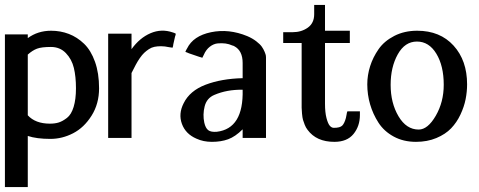

<svg xmlns="http://www.w3.org/2000/svg" viewBox="-21 -561 1950 781"><path d="M92 -92Q123 -58 182 -58Q203 -58 218.5 -63Q234 -68 251.5 -81.5Q269 -95 278.5 -126Q288 -157 288 -202Q288 -249 279.5 -284.5Q271 -320 247 -345Q223 -370 186 -370Q148 -370 129.5 -363Q111 -356 92 -339ZM92 -414V-406Q133 -436 187 -436Q225 -436 259 -423Q293 -410 321 -383Q349 -356 365.5 -309.5Q382 -263 382 -202Q382 -139 351.5 -90.5Q321 -42 276.5 -19Q232 4 184 4Q128 4 92 -8V185V192V200H85H77H14H6H-1V192V185V-406V-414V-421H6H14H77H85H92Z M694 -424 693 -418 691 -412 684 -381 683 -374 681 -367 674 -368 667 -369Q649 -373 634 -373Q619 -373 607 -370.5Q595 -368 584.5 -361Q574 -354 565.5 -346Q557 -338 548 -325Q539 -312 531.5 -298Q524 -284 514 -264V-15V-8V0H506H499H434H426H419V-8V-15V-409V-416V-424H426H434H499H506H514V-416V-409V-361Q547 -407 591.5 -426Q636 -445 682 -429L688 -427Z M733 -350 736 -357 740 -364Q765 -415 837.5 -430Q910 -445 985 -414Q1006 -405 1021.5 -393Q1037 -381 1044 -371Q1051 -361 1055.5 -350Q1060 -339 1060.5 -334.5Q1061 -330 1061 -327V-105V-14V-7V0H1053H1046H981H974H966V-8V-15Q966 -18 966 -25Q966 -32 966 -35Q936 -5 907 5.5Q878 16 841 16Q806 16 778 3Q734 -16 719 -57Q704 -98 726 -141Q751 -192 815.5 -216.5Q880 -241 966 -243V-305Q966 -355 932 -373Q929 -375 924 -376Q911 -382 896.5 -384Q882 -386 865 -384.5Q848 -383 832.5 -371Q817 -359 808 -338L805 -332L802 -326L796 -328L789 -330L748 -344L741 -347ZM851 -175Q820 -162 811.5 -128.5Q803 -95 810 -62Q815 -40 826 -31.5Q837 -23 861 -25Q970 -38 966 -196Q902 -197 851 -175Z M1443 -108V-101V-93Q1443 -48 1417 -16Q1391 16 1339 16Q1266 16 1230 -33Q1223 -42 1218.5 -53.5Q1214 -65 1211.5 -73.5Q1209 -82 1207.5 -99Q1206 -116 1206 -123Q1206 -130 1206 -153.5Q1206 -177 1206 -183V-386H1146H1138H1131V-393V-401V-415V-422V-430H1138H1146H1169Q1205 -430 1231 -448.5Q1257 -467 1257 -503V-526V-533V-541H1265H1272H1286H1294H1301V-533V-526V-436H1387H1394H1402V-428V-421V-401V-393V-386H1394H1387H1301V-139Q1301 -104 1307 -81Q1313 -58 1320.5 -49.5Q1328 -41 1337 -41Q1362 -41 1371 -50Q1380 -59 1386 -81Q1386 -84 1389 -96L1390 -102L1392 -108H1398H1404H1429H1435Z M1671 16Q1620 16 1580.5 -5.5Q1541 -27 1518.5 -62Q1496 -97 1484.5 -136.5Q1473 -176 1473 -218Q1473 -255 1484.5 -291.5Q1496 -328 1519 -361Q1542 -394 1583 -415Q1624 -436 1676 -436Q1769 -436 1824 -375.5Q1879 -315 1879 -218Q1879 -188 1873 -157.5Q1867 -127 1852 -95Q1837 -63 1814 -39Q1791 -15 1754 0.5Q1717 16 1671 16ZM1784 -216Q1784 -293 1754 -342.5Q1724 -392 1675 -392Q1626 -392 1597 -340Q1568 -288 1568 -216Q1568 -142 1600 -88Q1632 -34 1682 -34Q1719 -34 1751.5 -90Q1784 -146 1784 -216Z"/></svg>

Font: Loyal Sans
Style: Boldv1
Weight: 700
Version: Version 001.000